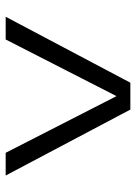

<svg xmlns="http://www.w3.org/2000/svg" viewBox="81 -852 490 693"><g transform="rotate(90 326.5 -505.0)"><path d="M40 -280 278 -730H375L613 -280H531L327 -679H326L122 -280Z"/></g></svg>

Font: Mplus 1p
Style: Regular
Weight: 400
Version: Version 1.061